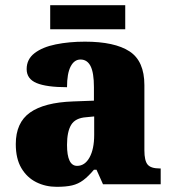

<svg xmlns="http://www.w3.org/2000/svg" viewBox="-20 -712 666 742"><path d="M199 10Q156 10 120 -8Q84 -26 62.5 -62.5Q41 -99 41 -155Q41 -238 96 -277Q151 -316 262 -320L343 -323V-375Q343 -431 330 -456.5Q317 -482 291 -482Q267 -482 253 -455Q239 -428 239 -375Q160 -375 121.5 -391Q83 -407 83 -445Q83 -483 113.5 -506.5Q144 -530 195.5 -540.5Q247 -551 308 -551Q423 -551 480.5 -513.5Q538 -476 538 -383V-131Q538 -91 550.5 -76Q563 -61 597 -61H601V0H378L353 -56H343Q321 -30 301.5 -15.5Q282 -1 258.5 4.5Q235 10 199 10ZM278 -71Q308 -71 326 -103.5Q344 -136 344 -191V-262L313 -259Q271 -256 255 -229.5Q239 -203 239 -152Q239 -71 278 -71ZM174 -599V-692H464V-599Z"/></svg>

Font: Noto Serif Tamil Black
Style: Italic
Weight: 900
Italic angle: -12°
Designer: Indian Type Foundry, Tom Grace, and the Monotype Design Team
Foundry: Monotype Imaging Inc.
Version: Version 2.003; ttfautohint (v1.8.4.7-5d5b)